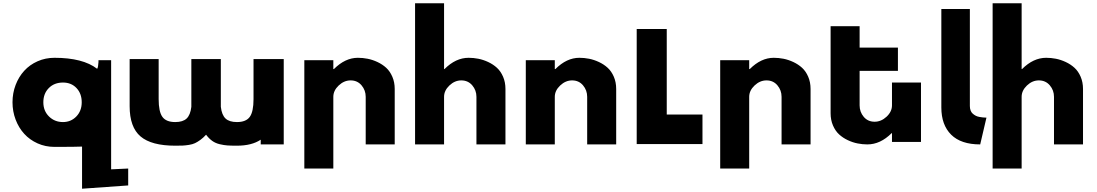

<svg xmlns="http://www.w3.org/2000/svg" viewBox="-20 -880 6682 1170"><path d="M312 -527.8Q484.9 -527.8 571.8 -460.9Q575.2 -463.4 577.4 -476.6Q579.6 -489.7 580.1 -501.5V-513.2H657.2V151.9L761.2 147V250L480 270V13.2Q445.8 15.1 312 15.1Q256.8 15.1 209 -6.3Q161.1 -27.8 127.7 -64.5Q94.2 -101.1 75.2 -151.1Q56.2 -201.2 56.2 -256.8Q56.2 -312.5 75.2 -362.3Q94.2 -412.1 127.7 -448.7Q161.1 -485.4 209 -506.6Q256.8 -527.8 312 -527.8ZM363.8 -136.2Q412.1 -136.2 445.1 -170.2Q478 -204.1 478 -256.8Q478 -309.6 446.3 -343.3Q414.6 -377 363.8 -377Q310.5 -377 277.3 -343.3Q244.1 -309.6 244.1 -256.8Q244.1 -204.1 278.6 -170.2Q313 -136.2 363.8 -136.2Z M770 -232.9V-520H946.8V-275.9Q946.8 -199.7 969.5 -168Q992.2 -136.2 1047.9 -136.2Q1094.2 -136.2 1117.2 -157.7Q1140.1 -179.2 1146 -229V-520H1325.7V-229Q1331.5 -179.2 1354.5 -157.7Q1377.4 -136.2 1423.8 -136.2Q1479.5 -136.2 1502.2 -168Q1524.9 -199.7 1524.9 -275.9V-520H1709V0H1568.8V-28.8Q1514.2 7.8 1423.8 7.8Q1386.7 7.8 1366 6.3Q1345.2 4.9 1319.1 -1.2Q1293 -7.3 1273.2 -21.5Q1253.4 -35.6 1235.8 -59.1Q1218.3 -40 1200.7 -27.3Q1183.1 -14.6 1168.2 -7.6Q1153.3 -0.5 1131.6 2.9Q1109.9 6.3 1093.5 7.1Q1077.1 7.8 1047.9 7.8Q902.8 7.8 836.4 -48.6Q770 -105 770 -232.9Z M1834.5 147V-513.2H2011.2V-459H2014.6Q2083.5 -527.8 2160.6 -527.8Q2190.4 -527.8 2220.2 -522Q2250 -516.1 2280.3 -502Q2310.5 -487.8 2333.5 -466.8Q2356.4 -445.8 2370.8 -412.4Q2385.3 -378.9 2385.3 -337.9V0H2208.5V-290Q2208.5 -330.1 2183.1 -360.1Q2157.7 -390.1 2116.7 -390.1Q2076.7 -390.1 2043.9 -359.1Q2011.2 -328.1 2011.2 -290V147Z M2509.3 0V-859.9H2686V-459H2688.5Q2757.3 -527.8 2835.4 -527.8Q2865.2 -527.8 2895 -522Q2924.8 -516.1 2955.1 -502Q2985.4 -487.8 3008.3 -466.8Q3031.2 -445.8 3045.7 -412.4Q3060.1 -378.9 3060.1 -337.9V0H2883.3V-290Q2883.3 -330.1 2857.7 -360.1Q2832 -390.1 2791 -390.1Q2751 -390.1 2718.5 -359.1Q2686 -328.1 2686 -290V0Z M3184.1 0V-513.2H3360.8V-459H3364.3Q3433.1 -527.8 3510.3 -527.8Q3540 -527.8 3569.8 -522Q3599.6 -516.1 3629.9 -502Q3660.2 -487.8 3683.1 -466.8Q3706.1 -445.8 3720.5 -412.4Q3734.9 -378.9 3734.9 -337.9V0H3558.1V-290Q3558.1 -330.1 3532.7 -360.1Q3507.3 -390.1 3466.3 -390.1Q3426.3 -390.1 3393.6 -359.1Q3360.8 -328.1 3360.8 -290V0Z M3859.9 -2V-703.1H4043V-182.1H4260.7V-2Z M4368.7 147V-513.2H4545.4V-459H4548.8Q4617.7 -527.8 4694.8 -527.8Q4724.6 -527.8 4754.4 -522Q4784.2 -516.1 4814.5 -502Q4844.7 -487.8 4867.7 -466.8Q4890.6 -445.8 4905 -412.4Q4919.4 -378.9 4919.4 -337.9V0H4742.7V-290Q4742.7 -330.1 4717.3 -360.1Q4691.9 -390.1 4650.9 -390.1Q4610.8 -390.1 4578.1 -359.1Q4545.4 -328.1 4545.4 -290V147Z M5041.5 -189.9V-720.2H5218.3V-589.8H5451.7V-448.2H5218.3V-237.8Q5218.3 -197.8 5243.4 -168Q5268.6 -138.2 5309.6 -138.2Q5349.6 -138.2 5382.6 -168.9Q5415.5 -199.7 5415.5 -237.8V-377H5592.3V-15.1H5415.5V-68.8H5413.6Q5344.7 0 5265.6 0Q5235.8 0 5206.1 -5.9Q5176.3 -11.7 5146.2 -25.9Q5116.2 -40 5093.3 -61Q5070.3 -82 5055.9 -115.5Q5041.5 -148.9 5041.5 -189.9Z M5716.3 -225.1V-825.2H5890.1V-233.9Q5890.1 -218.3 5894.8 -206.3Q5899.4 -194.3 5908 -187Q5916.5 -179.7 5925.8 -174.8Q5935.1 -169.9 5948 -167.5Q5960.9 -165 5970 -164.3Q5979 -163.6 5991.2 -163.1L5953.1 0Q5835.9 0 5776.1 -59.3Q5716.3 -118.7 5716.3 -225.1Z M6028.8 147V-859.9H6205.6V-459H6208Q6276.9 -527.8 6355 -527.8Q6384.8 -527.8 6414.6 -522Q6444.3 -516.1 6474.6 -502Q6504.9 -487.8 6527.8 -466.8Q6550.8 -445.8 6565.2 -412.4Q6579.6 -378.9 6579.6 -337.9V0H6402.8V-290Q6402.8 -330.1 6377.2 -360.1Q6351.6 -390.1 6310.5 -390.1Q6270.5 -390.1 6238 -359.1Q6205.6 -328.1 6205.6 -290V147Z"/></svg>

Font: Hussar Preview
Style: Bold
Weight: 700
Foundry: Cannot Into Space Fonts, PlusOne Fonts
Version: Version 2.29RC2 "Millennial"